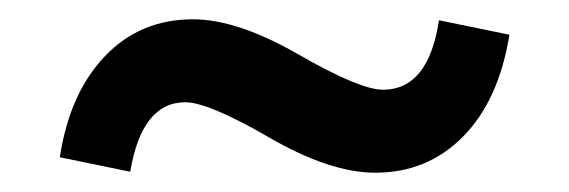

<svg xmlns="http://www.w3.org/2000/svg" viewBox="-20 -330 590 199"><path d="M369 -151Q322 -151 259 -187.5Q196 -224 172 -224Q127 -224 115 -152L42 -167Q52 -233 88.5 -271.5Q125 -310 180 -310Q226 -310 289.5 -273.5Q353 -237 377 -237Q424 -237 435 -309L508 -294Q497 -226 460 -188.5Q423 -151 369 -151Z"/></svg>

Font: EauTest
Style: Bold Italic
Weight: 700
Italic angle: -12°
Designer: Christian Thalmann (Catharsis Fonts)
Version: Version 0.001;PS 000.001;hotconv 1.0.88;makeotf.lib2.5.64775